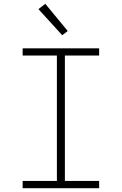

<svg xmlns="http://www.w3.org/2000/svg" viewBox="-20 -989 640 1009"><path d="M99 0V-38H279V-697H99V-735H501V-697H321V-38H501V0ZM307 -804 182 -941 218 -969 336 -826Z"/></svg>

Font: Iosevka Curly XLtEx
Style: Regular
Weight: 200
Width: 7
Monospace: yes
Designer: Belleve Invis
Foundry: Belleve Invis
Version: Version 11.1.0; ttfautohint (v1.8.3)